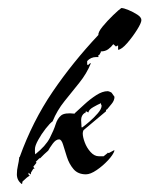

<svg xmlns="http://www.w3.org/2000/svg" viewBox="-20 -438 372 478"><path d="M34 20Q22 11 22 -4Q22 -15 24.5 -25.5Q27 -36 28 -47H29Q61 -136 111 -209.5Q161 -283 225 -351Q224 -358 235.5 -372Q247 -386 261.5 -400Q276 -414 282 -418Q288 -418 300 -413Q312 -408 322 -401.5Q332 -395 332 -388Q332 -381 321 -363.5Q310 -346 296.5 -330.5Q283 -315 274 -314V-325L268 -322V-323L262 -328Q257 -321 249.5 -315.5Q242 -310 231 -310V-308L227 -301H225V-296H220Q206 -296 197 -286V-277L200 -276V-277L205 -281L206 -280Q196 -255 177.5 -232Q159 -209 140.5 -186Q122 -163 111 -136Q104 -131 93.5 -117.5Q83 -104 75 -89.5Q67 -75 67 -67Q67 -63 67 -60Q67 -57 68 -53V-54Q94 -75 104 -94.5Q114 -114 118.5 -128.5Q123 -143 132 -150.5Q141 -158 166 -155V-156Q176 -165 190 -178Q204 -191 219.5 -201Q235 -211 248 -211Q250 -211 253.5 -209.5Q257 -208 258 -207L265 -197Q265 -188 258 -179.5Q251 -171 246 -165H244V-161L188 -114Q186 -110 186 -106Q186 -97 191 -83.5Q196 -70 205.5 -59.5Q215 -49 226 -49H238L248 -57V-58L251 -57L264 -64L265 -63Q262 -53 249 -39Q236 -25 220.5 -14.5Q205 -4 194 -4Q174 -4 163 -17Q152 -30 146.5 -47.5Q141 -65 137 -78Q133 -91 127 -91Q119 -91 111 -80Q103 -69 100 -63Q95 -59 90 -54Q85 -49 80 -44H78L69 -35L71 -33L63 -23L66 -18H63L57 -8V-4H56L51 -8V-5H50L54 -1L47 4L36 14L35 20ZM183 -121H185Q192 -126 203 -135.5Q214 -145 223.5 -156Q233 -167 233 -175L230 -182L229 -180Q224 -178 212.5 -171.5Q201 -165 200 -158L194 -161L192 -156L191 -157Q182 -151 182 -139Q182 -134 182.5 -130Q183 -126 183 -121Z"/></svg>

Font: Kolker Brush
Style: Regular
Weight: 400
Designer: Robert E. Leuschke
Foundry: Robert E. Leuschke
Version: Version 1.010; ttfautohint (v1.8.3)